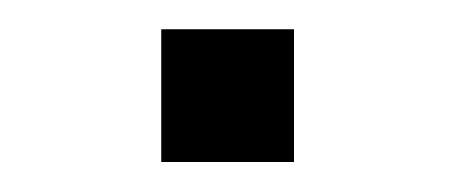

<svg xmlns="http://www.w3.org/2000/svg" viewBox="-20 -108 304 128"><path d="M176 -88.5V0H87.5V-88.5Z"/></svg>

Font: Russisch Sans
Style: Regular
Weight: 400
Designer: Michael Sharanda (font) & Cristiano Sobral (main changes)
Foundry: Michael Sharanda
Version: Version 2.00;October 25, 2020;FontCreator 13.0.0.2681 64-bit